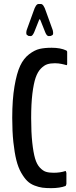

<svg xmlns="http://www.w3.org/2000/svg" viewBox="-20 -954 390 981"><path d="M137.2 -769.5Q122.1 -769.5 122.1 -773.4Q114.3 -773.9 114.3 -786.6Q114.3 -792 116.2 -799.8L151.4 -897Q163.1 -933.6 176.8 -933.6H189Q202.6 -933.6 214.4 -897L249.5 -799.8Q251.5 -791 251.5 -784.7Q251.5 -773.9 244.1 -773.4Q244.1 -769.5 229 -769.5Q218.8 -769.5 210.9 -789.6L188 -847.2Q185.1 -855.5 182.6 -855.5Q180.2 -855.5 177.7 -847.2L154.8 -789.6Q146 -769.5 137.2 -769.5ZM241.2 7.3Q215.8 7.3 197 4.9Q178.2 2.4 156.2 -6.1Q134.3 -14.6 118.9 -29.8Q103.5 -44.9 88.1 -71.8Q72.8 -98.6 63.5 -136Q54.2 -173.3 48.3 -227.8Q42.5 -282.2 42.5 -351.6Q42.5 -445.3 54 -512.7Q65.4 -580.1 83 -617.7Q100.6 -655.3 128.7 -676.8Q156.7 -698.2 182.4 -704.1Q208 -710 243.7 -710Q289.1 -710 318.4 -696.3Q318.8 -695.8 319.8 -695.1Q320.8 -694.3 321.5 -693.6Q322.3 -692.9 322.8 -691.2Q323.2 -689.5 323.2 -687V-627.9Q323.2 -621.1 319.8 -621.1Q319.3 -621.1 316.2 -622.1Q313 -623 307.1 -624.5Q301.3 -626 294.4 -627.4Q287.6 -628.9 278.6 -629.9Q269.5 -630.9 260.7 -630.9Q237.8 -630.9 221.7 -625.7Q205.6 -620.6 189 -603.8Q172.4 -586.9 162.1 -557.1Q151.9 -527.3 145.5 -475.6Q139.2 -423.8 139.2 -351.6Q139.2 -277.8 144.8 -226.1Q150.4 -174.3 159.2 -144.3Q168 -114.3 183.6 -97.7Q199.2 -81.1 214.8 -76.2Q230.5 -71.3 253.9 -71.3Q288.6 -71.3 315.4 -80.6Q315.9 -80.6 317.6 -75.7Q319.3 -70.8 319.3 -70.3V-14.2Q319.3 -13.7 317.6 -9Q315.9 -4.4 315.4 -3.9Q285.6 7.3 241.2 7.3Z"/></svg>

Font: BenchNine
Style: Bold
Weight: 700
Version: Version 1 ; ttfautohint (v0.92.18-e454-dirty) -l 8 -r 50 -G 